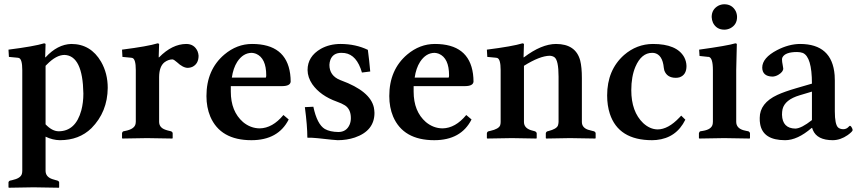

<svg xmlns="http://www.w3.org/2000/svg" viewBox="-20 -651 4040 905"><path d="M194.8 -340.8V-64.9Q225.6 -32.7 255.9 -32.2Q336.4 -32.2 363.3 -130.9Q373 -167.5 373 -210Q370.1 -388.7 284.2 -392.1Q245.1 -392.1 201.2 -347.2Q197.3 -343.3 194.8 -340.8ZM194.8 -380.9Q251 -441.9 315.9 -443.8Q407.7 -443.8 456.5 -359.9Q487.8 -305.2 487.8 -236.8Q486.8 -123.5 411.1 -46.9Q353 9.8 262.2 9.8Q228 9.3 194.8 -6.8V153.8Q194.8 182.1 225.6 192.9Q233.4 195.3 243.2 198.2L251 200.2Q258.3 203.6 258.8 208V231.9L257.8 233.9Q256.8 233.9 138.2 231.9L22 233.9L20 231.9V208Q22 201.7 27.8 200.2L37.1 198.2Q77.1 189.5 83 168.9Q85 161.6 85 153.8V-320.8Q85 -373.5 68.4 -377.9Q65.4 -378.4 63 -378.9L22 -382.8L20 -417Q142.1 -432.6 188 -446.8Q193.4 -445.8 194.8 -443.8L192.9 -380.9Z M730 -380.9Q791.5 -443.4 857.9 -443.8Q895.5 -443.8 911.1 -409.7Q915.5 -398.4 916 -388.2Q916 -349.6 885.7 -335.4Q876 -331.5 865.7 -331.1Q842.3 -331.1 814 -357.9Q799.8 -370.6 792.5 -371.1Q773.4 -370.6 755.9 -357.9Q730.5 -338.4 730 -288.1V-77.1Q730 -49.8 759.3 -39.6Q767.1 -36.6 777.8 -34.2L786.1 -32.2Q793.5 -28.8 793.9 -22.9V0L792 2Q791 2 672.9 0L557.1 2L555.2 0V-22.9Q556.6 -30.3 562 -32.2L571.8 -34.2Q614.7 -43 619.1 -67.9Q619.6 -72.8 620.1 -77.1V-320.8Q620.1 -373.5 603.5 -377.9Q600.6 -378.4 598.1 -378.9L557.1 -382.8L555.2 -417Q677.2 -432.6 723.1 -446.8Q728.5 -445.8 730 -443.8L728 -380.9Z M1072.8 -285.2H1232.9Q1234.9 -288.6 1234.9 -295.9Q1234.9 -377 1187 -397.5Q1176.8 -401.4 1167 -401.9Q1126 -401.9 1098.1 -359.4Q1079.1 -329.6 1072.8 -285.2ZM1315.9 -108.9 1340.8 -87.9Q1291.5 9.8 1165 9.8Q1019 9.8 971.2 -101.6Q953.1 -145 953.1 -198.2Q953.1 -322.3 1037.6 -394Q1096.7 -443.8 1168 -443.8Q1328.6 -443.8 1347.7 -302.7Q1350.1 -284.7 1350.1 -266.1Q1348.1 -245.6 1311 -245.1H1067.9V-219.2Q1067.9 -126 1125.5 -75.7Q1160.6 -46.4 1204.1 -45.9Q1264.6 -46.9 1315.9 -108.9Z M1417 -146 1457 -147.9Q1474.6 -64.9 1511.2 -43Q1535.6 -29.3 1574.7 -28.8Q1612.8 -28.8 1627.9 -63.5Q1633.8 -77.6 1633.8 -94.2Q1633.8 -136.2 1606 -154.3Q1591.3 -163.6 1567.9 -171.9Q1490.2 -199.7 1452.1 -253.9Q1430.2 -286.1 1429.7 -320.8Q1429.7 -384.8 1492.2 -420.9Q1533.2 -443.8 1585.9 -443.8Q1657.2 -443.4 1713.9 -416Q1720.7 -365.7 1725.1 -314L1686 -309.1Q1662.1 -392.6 1605 -400.9Q1596.7 -401.9 1588.9 -401.9Q1549.8 -401.9 1537.1 -368.7Q1533.2 -357.4 1532.7 -345.2Q1532.7 -294.4 1583 -273.9Q1585.9 -272.9 1587.9 -272Q1725.1 -221.7 1742.2 -144.5Q1744.6 -131.8 1745.1 -119.1Q1745.1 -34.7 1652.8 -2.9Q1614.7 9.8 1571.8 9.8Q1561 9.8 1478.5 0.5Q1450.2 -2.4 1428.7 -2Q1428.7 -57.6 1417 -146Z M1934.6 -285.2H2094.7Q2096.7 -288.6 2096.7 -295.9Q2096.7 -377 2048.8 -397.5Q2038.6 -401.4 2028.8 -401.9Q1987.8 -401.9 1960 -359.4Q1940.9 -329.6 1934.6 -285.2ZM2177.7 -108.9 2202.6 -87.9Q2153.3 9.8 2026.9 9.8Q1880.9 9.8 1833 -101.6Q1814.9 -145 1814.9 -198.2Q1814.9 -322.3 1899.4 -394Q1958.5 -443.8 2029.8 -443.8Q2190.4 -443.8 2209.5 -302.7Q2211.9 -284.7 2211.9 -266.1Q2210 -245.6 2172.9 -245.1H1929.7V-219.2Q1929.7 -126 1987.3 -75.7Q2022.5 -46.4 2065.9 -45.9Q2126.5 -46.9 2177.7 -108.9Z M2449.7 -380.9Q2532.2 -443.4 2600.6 -443.8Q2693.8 -443.8 2714.8 -365.7Q2722.7 -334.5 2722.7 -283.2V-76.2Q2722.7 -49.8 2751.5 -39.6Q2759.3 -37.1 2771.5 -34.2L2779.8 -32.2Q2787.1 -28.8 2787.6 -22.9V0L2785.6 2Q2784.7 2 2666.5 0L2554.7 2L2552.7 0V-22.9Q2554.2 -29.8 2560.5 -32.2L2564.9 -33.2Q2603.5 -43 2609.9 -59.6Q2612.3 -66.9 2612.8 -76.2V-290Q2612.8 -367.2 2593.3 -381.3Q2584 -387.7 2570.8 -388.2Q2523.9 -387.2 2449.7 -340.8V-76.2Q2449.7 -48.3 2481.9 -37.6Q2489.3 -35.2 2497.6 -33.2L2501.5 -32.2Q2508.8 -28.8 2509.8 -22.9V0L2507.8 2Q2506.8 2 2392.6 0L2276.9 2L2274.9 0V-22.9Q2276.4 -30.3 2282.7 -32.2L2291.5 -34.2Q2330.6 -43 2337.4 -60.1Q2339.8 -67.4 2339.8 -76.2V-320.8Q2339.8 -373.5 2323.2 -377.9Q2320.3 -378.4 2317.9 -378.9L2276.9 -382.8L2274.9 -417Q2397 -432.6 2442.9 -446.8Q2448.2 -445.8 2449.7 -443.8L2447.8 -380.9Z M3210.4 -86.9Q3168 -0.5 3073.7 8.8Q3063.5 9.8 3053.7 9.8Q2895.5 9.8 2854.5 -114.7Q2841.8 -153.8 2841.8 -201.2Q2841.8 -320.8 2921.4 -391.6Q2981 -443.4 3057.6 -443.8Q3170.4 -443.8 3205.1 -381.3Q3215.3 -361.8 3215.8 -339.8Q3215.8 -297.9 3183.1 -286.6Q3174.3 -284.2 3165.5 -284.2Q3124 -284.2 3111.3 -318.8Q3109.4 -325.2 3108.9 -331.1Q3103 -394 3063 -401.4Q3058.6 -402.3 3053.7 -401.9Q3003.4 -401.9 2975.1 -336.4Q2955.6 -290 2955.6 -226.1Q2955.6 -124.5 3011.7 -70.8Q3043.5 -41.5 3079.6 -41Q3129.4 -41 3182.6 -97.2Q3187 -102.1 3190.9 -106Z M3450.2 -321.3V-77.1Q3450.2 -46.9 3484.9 -37.1Q3490.7 -35.6 3497.1 -34.2L3507.3 -32.2Q3514.2 -28.8 3515.1 -22.9V0L3513.2 2Q3512.2 2 3393.1 0L3276.4 2L3274.4 0V-22.9Q3275.9 -30.3 3281.2 -32.2L3293.5 -34.2Q3335 -41 3339.4 -66.9Q3339.8 -72.3 3340.3 -77.1V-320.8Q3340.3 -378.9 3320.8 -382.8Q3319.3 -382.8 3318.4 -382.8L3277.3 -387.2L3275.4 -417Q3409.2 -435.5 3446.3 -446.8Q3452.1 -445.8 3453.1 -443.8Q3453.1 -442.9 3450.2 -321.3ZM3334.5 -570.8Q3334.5 -607.4 3366.7 -624.5Q3380.4 -630.9 3394 -630.9Q3430.7 -630.9 3447.8 -598.6Q3454.1 -585 3454.1 -570.8Q3454.1 -534.2 3421.9 -517.6Q3408.2 -511.2 3394 -511.2Q3357.4 -511.2 3340.8 -543.5Q3335 -556.6 3334.5 -570.8Z M3805.7 -47.9Q3738.8 9.8 3680.7 9.8Q3576.2 9.8 3563 -66.4Q3560.5 -80.1 3561 -95.2Q3561 -165 3644 -203.6Q3677.7 -219.2 3734.9 -235.8L3807.1 -256.8Q3807.1 -382.8 3764.2 -401.4Q3752.4 -405.8 3736.8 -405.8Q3682.1 -405.8 3668.5 -381.3Q3666 -376 3666 -371.1Q3666 -359.9 3669.4 -343.8Q3671.9 -332.5 3671.9 -328.1Q3671.9 -312 3647.9 -297.9Q3633.8 -290 3620.1 -290Q3573.7 -291.5 3572.8 -332Q3572.8 -378.4 3643.1 -415Q3698.2 -443.4 3751 -443.8Q3902.3 -443.8 3914.1 -296.9Q3915 -283.7 3915 -271V-126Q3915 -64 3930.7 -49.8Q3940.4 -42 3955.1 -42Q3970.7 -42 3981.9 -55.2Q3984.9 -57.1 3985.8 -58.1Q3991.7 -58.1 3997.6 -43.9Q3999 -40 3999 -38.1Q3999 -31.2 3975.6 -14.2Q3941.9 9.3 3905.8 9.8Q3831.5 9.8 3811.5 -38.1Q3809.6 -43.5 3808.1 -47.9ZM3807.1 -85V-219.2L3750 -202.1Q3679.2 -181.2 3668.5 -136.2Q3666 -124.5 3666 -109.9Q3668 -45.9 3729 -44.9Q3757.8 -45.9 3807.1 -85Z"/></svg>

Font: Linux Libertine O
Style: Semibold
Weight: 700
Designer: Philipp H. Poll
Foundry: Philipp H. Poll
Version: Version 5.0.0